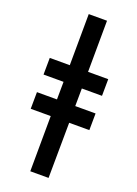

<svg xmlns="http://www.w3.org/2000/svg" viewBox="-183 -836 816 1145"><g transform="rotate(20 225.0 -264.0)"><path d="M165 236H281L284 -115H412L413 -221H284L285 -333H413L414 -439H286L288 -764H172L170 -439H43L42 -333H169L168 -221H41L40 -115H167Z"/></g></svg>

Font: Noto Sans Display SemiCondensed Extra
Style: Italic
Weight: 800
Width: 4
Italic angle: -12°
Designer: Monotype Design Team
Foundry: Monotype Imaging Inc.
Version: Version 1.900